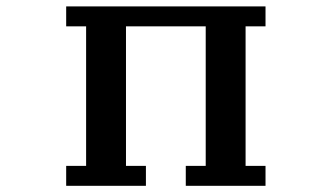

<svg xmlns="http://www.w3.org/2000/svg" viewBox="-20 -567 1040 602"><path d="M187.5 15.6V-46.9H250V-484.4H187.5V-546.9H812.5V-484.4H750V-46.9H812.5V15.6H562.5V-46.9H625V-484.4H375V-46.9H437.5V15.6Z"/></svg>

Font: KH Dot Dougenzaka 16
Style: Regular
Weight: 400
Designer: Original version for X68000 by Keitarou Hiraki (http://hp.vector.co.jp/authors/VA000874/) / TrueType conversion by Homem
Version: Version 1.00.20150527